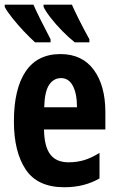

<svg xmlns="http://www.w3.org/2000/svg" viewBox="-23 -786 500 816"><path d="M233.9 -556.2Q326.2 -556.2 375.5 -489.3Q424.8 -422.4 424.8 -309.1V-235.8H164.1Q165 -164.1 190.4 -130.1Q215.8 -96.2 268.1 -96.2Q302.7 -96.2 333.7 -105.2Q364.7 -114.3 399.9 -136.2V-27.8Q335.9 9.8 250 9.8Q136.7 9.8 86.4 -65.4Q36.1 -140.6 36.1 -270Q36.1 -408.2 85.9 -482.2Q135.7 -556.2 233.9 -556.2ZM236.8 -454.1Q204.6 -454.1 185.5 -425Q166.5 -396 165 -330.1H304.2Q304.2 -388.2 286.6 -421.1Q269 -454.1 236.8 -454.1ZM282.7 -766.1Q292 -744.1 312 -704.1Q332 -664.1 356.9 -619.1V-606H294.9Q269 -626.5 241.7 -654.3Q214.4 -682.1 192.9 -709.7Q171.4 -737.3 162.1 -756.8V-766.1ZM119.1 -766.1Q130.9 -739.3 149.4 -702.1Q168 -665 191.9 -619.1V-606H126Q105.5 -624.5 78.6 -652.8Q51.8 -681.2 29.1 -709.7Q6.3 -738.3 -2.9 -756.8V-766.1Z"/></svg>

Font: Open Sans Condensed
Style: Bold
Weight: 700
Width: 3
Designer: Monotype Design Team
Foundry: Monotype Imaging Inc.
Version: Version 3.003; ttfautohint (v1.8.4)